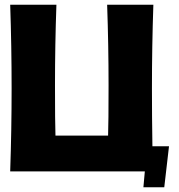

<svg xmlns="http://www.w3.org/2000/svg" viewBox="-20 -723 755 810"><path d="M673 67H585L591 0H23Q29 -175 29 -350Q29 -527 23 -703H218Q212 -533 212 -363Q212 -205 214 -151H436Q438 -205 438 -363Q438 -533 432 -703H627Q621 -527 621 -350Q621 -228 623 -106H693Z"/></svg>

Font: CAT Rhythmus
Style: Regular
Weight: 400
Designer: Peter Wiegel nach alter Vorlage
Foundry: Peter Wiegel
Version: 1.000